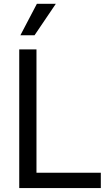

<svg xmlns="http://www.w3.org/2000/svg" viewBox="-20 -959 573 979"><path d="M78.1 -707H166V-78.1H494.1V0H78.1ZM168 -939.5H264.6L156.2 -779.3H84Z"/></svg>

Font: Pretendard JP
Style: Regular
Weight: 400
Designer: Base glyphs from Inter by Rasmus Andersson; Hangeul glyphs from Noto Sans CJK(Source Han Sans) by Jang Soo-young and Kan
Foundry: Kil Hyung-jin
Version: Version 1.309